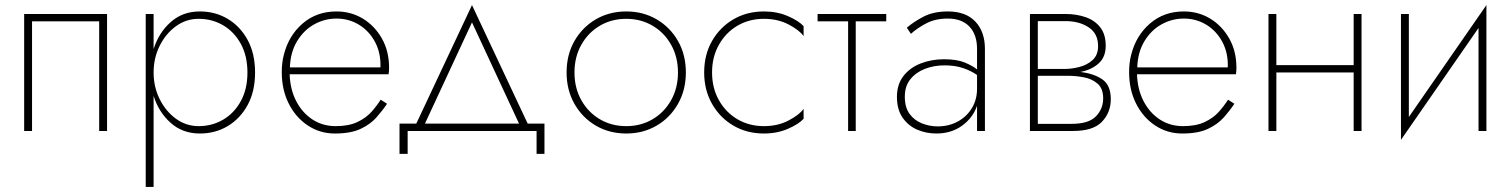

<svg xmlns="http://www.w3.org/2000/svg" viewBox="-20 -515 5945 755"><path d="M401 -460V0H370V-431H106V0H75V-460Z M584 220H553V-460H584V-322Q604 -386 651 -428Q698 -470 766 -470Q827 -470 876 -440.5Q925 -411 954 -357.5Q983 -304 983 -230Q983 -156 954 -102.5Q925 -49 876 -19.5Q827 10 766 10Q698 10 651 -32Q604 -74 584 -138ZM953 -230Q953 -295 927 -342.5Q901 -390 857.5 -415.5Q814 -441 761 -441Q712 -441 672 -412Q632 -383 608 -335Q584 -287 584 -230Q584 -173 608 -125Q632 -77 672 -48Q712 -19 761 -19Q814 -19 857.5 -44.5Q901 -70 927 -117.5Q953 -165 953 -230Z M1502 -107Q1484 -80 1460 -53Q1436 -26 1397.5 -8Q1359 10 1297 10Q1238 10 1190.5 -21.5Q1143 -53 1115.5 -107.5Q1088 -162 1088 -231Q1088 -269 1096 -299Q1115 -375 1170 -422.5Q1225 -470 1303 -470Q1360 -470 1406.5 -442Q1453 -414 1481.5 -364Q1510 -314 1510 -248Q1510 -236 1508 -223H1119Q1121 -163 1145 -117Q1169 -71 1209 -45Q1249 -19 1300 -19Q1351 -19 1385 -35Q1419 -51 1440.5 -75Q1462 -99 1477 -123ZM1303 -442Q1257 -442 1216 -419.5Q1175 -397 1148.5 -353.5Q1122 -310 1120 -250H1476Q1478 -306 1455 -349.5Q1432 -393 1392 -417.5Q1352 -442 1303 -442Z M2090 0H1583V90H1551V-29H1617L1836 -495L2055 -29H2121V90H2090ZM1836 -427 1651 -29H2021Z M2208 -230Q2208 -300 2239 -354Q2270 -408 2323 -439Q2376 -470 2443 -470Q2509 -470 2562 -439Q2615 -408 2646 -354Q2677 -300 2677 -230Q2677 -161 2646 -106.5Q2615 -52 2562 -21Q2509 10 2443 10Q2376 10 2323 -21Q2270 -52 2239 -106.5Q2208 -161 2208 -230ZM2239 -230Q2239 -169 2266 -121Q2293 -73 2339 -46Q2385 -19 2443 -19Q2500 -19 2546 -46Q2592 -73 2619 -121Q2646 -169 2646 -230Q2646 -291 2619 -339Q2592 -387 2546 -414Q2500 -441 2443 -441Q2385 -441 2339 -414Q2293 -387 2266 -339Q2239 -291 2239 -230Z M2780 -230Q2780 -169 2807 -121Q2834 -73 2880 -46Q2926 -19 2984 -19Q3039 -19 3081.5 -41.5Q3124 -64 3140 -87V-48Q3121 -27 3078.5 -8.5Q3036 10 2984 10Q2917 10 2864 -21Q2811 -52 2780 -106.5Q2749 -161 2749 -230Q2749 -300 2780 -354Q2811 -408 2864 -439Q2917 -470 2984 -470Q3036 -470 3078.5 -451.5Q3121 -433 3140 -412V-373Q3124 -396 3081.5 -418.5Q3039 -441 2984 -441Q2926 -441 2880 -414Q2834 -387 2807 -339Q2780 -291 2780 -230Z M3195 -460H3465V-431H3345V0H3315V-431H3195Z M3562 -382 3546 -406Q3571 -428 3610.5 -449Q3650 -470 3707 -470Q3778 -470 3815.5 -430Q3853 -390 3853 -323V0H3822V-99Q3806 -52 3763.5 -21Q3721 10 3662 10Q3622 10 3587 -5Q3552 -20 3529.5 -52Q3507 -84 3507 -134Q3507 -183 3532.5 -216Q3558 -249 3600.5 -265.5Q3643 -282 3692 -282Q3743 -282 3774 -269Q3805 -256 3822 -242V-323Q3822 -379 3792 -410.5Q3762 -442 3707 -442Q3658 -442 3622 -423Q3586 -404 3562 -382ZM3538 -135Q3538 -93 3556.5 -67.5Q3575 -42 3605 -30Q3635 -18 3667 -18Q3711 -18 3746 -37Q3781 -56 3801.5 -89.5Q3822 -123 3822 -166V-220Q3800 -236 3768 -247Q3736 -258 3694 -258Q3652 -258 3616.5 -244Q3581 -230 3559.5 -203Q3538 -176 3538 -135Z M4030 -460H4170Q4213 -460 4249 -447.5Q4285 -435 4306.5 -407.5Q4328 -380 4328 -335Q4328 -290 4299.5 -265Q4271 -240 4228 -232Q4281 -226 4314.5 -203Q4348 -180 4348 -125Q4348 -73 4313.5 -36.5Q4279 0 4200 0H4030ZM4170 -432H4061V-244H4170Q4194 -244 4224 -251.5Q4254 -259 4276 -278.5Q4298 -298 4298 -334Q4298 -383 4261 -407.5Q4224 -432 4170 -432ZM4180 -217H4061V-28H4194Q4261 -28 4289.5 -57.5Q4318 -87 4318 -128Q4318 -167 4296 -186Q4274 -205 4242 -211Q4210 -217 4180 -217Z M4834 -107Q4816 -80 4792 -53Q4768 -26 4729.5 -8Q4691 10 4629 10Q4570 10 4522.5 -21.5Q4475 -53 4447.5 -107.5Q4420 -162 4420 -231Q4420 -269 4428 -299Q4447 -375 4502 -422.5Q4557 -470 4635 -470Q4692 -470 4738.5 -442Q4785 -414 4813.5 -364Q4842 -314 4842 -248Q4842 -236 4840 -223H4451Q4453 -163 4477 -117Q4501 -71 4541 -45Q4581 -19 4632 -19Q4683 -19 4717 -35Q4751 -51 4772.5 -75Q4794 -99 4809 -123ZM4635 -442Q4589 -442 4548 -419.5Q4507 -397 4480.5 -353.5Q4454 -310 4452 -250H4808Q4810 -306 4787 -349.5Q4764 -393 4724 -417.5Q4684 -442 4635 -442Z M4968 -460H4999V-259H5303V-460H5334V0H5303V-230H4999V0H4968Z M5520 -460V-55L5825 -495V0H5794V-405L5489 35V-460Z"/></svg>

Font: Jost* Thin
Style: Regular
Weight: 200
Version: Version 3.7